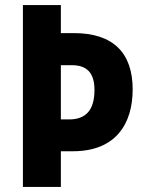

<svg xmlns="http://www.w3.org/2000/svg" viewBox="-20 -734 567 754"><path d="M501 -383C501 -525 426 -604 270 -604H219V-714H70V0H219V-140H266C435 -140 501 -248 501 -383ZM251 -265H219V-478H262C323 -478 351 -446 351 -381C351 -299 315 -265 251 -265Z"/></svg>

Font: Noto Sans Bengali Condensed
Style: Bold
Weight: 700
Width: 3
Designer: Joana Ranito - Universal Thirst; Jelle Bosma - Monotype Design Team
Foundry: Universal Thirst ehf.
Version: Version 3.000